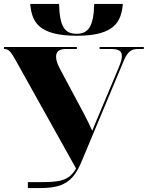

<svg xmlns="http://www.w3.org/2000/svg" viewBox="-20 -952 748 972"><path d="M370 -771C563 -771 594 -845 602 -932H457C454 -816 426 -781 368 -781C308 -781 282 -816 279 -932H133C141 -845 170 -771 370 -771ZM121 0H183C300 0 350 -32 392 -132L606 -643C625 -689 643 -704 679 -704H708V-714H484V-704H540C579 -704 597 -695 597 -669C597 -655 592 -635 581 -610L482 -374C470 -345 459 -321 447 -290C433 -321 419 -349 404 -378L288 -595C274 -622 264 -641 264 -666C264 -694 284 -704 314 -704H369V-714H0V-704H2C23 -704 36 -689 57 -651L365 -99C328 -34 277 -30 180 -30H121Z"/></svg>

Font: Noto Serif Display Black
Style: Regular
Weight: 900
Designer: Monotype Design Team
Foundry: Monotype Imaging Inc.
Version: Version 2.009